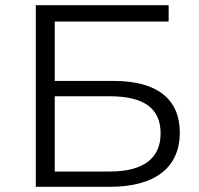

<svg xmlns="http://www.w3.org/2000/svg" viewBox="-20 -720 767 740"><path d="M404 0C577 0 673 -74 673 -209C673 -338 585 -408 420 -408H191V-637H630V-700H118V0ZM403 -349C535 -349 599 -302 599 -206C599 -109 532 -59 403 -59H191V-349Z"/></svg>

Font: Malon Grotesk
Style: Regular
Weight: 400
Designer: Julieta Ulanovsky
Foundry: Julieta Ulanovsky
Version: Version 7.200